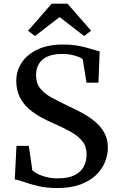

<svg xmlns="http://www.w3.org/2000/svg" viewBox="-20 -988 627 1020"><path d="M284 11Q226.5 11 181.8 0.2Q137 -10.5 106 -21.8Q75 -33 58.5 -34.5L67.5 -213H133L152 -82.5Q163 -72.5 182.8 -62.8Q202.5 -53 229 -46.8Q255.5 -40.5 286.5 -40.5Q341 -40.5 374.8 -56.8Q408.5 -73 424.2 -102Q440 -131 440 -169Q440 -210 416.8 -238.5Q393.5 -267 353.8 -289Q314 -311 263.5 -333Q233 -346 198.8 -364.5Q164.5 -383 134.2 -409Q104 -435 85.2 -471.8Q66.5 -508.5 66.5 -558Q66.5 -612.5 96 -656.2Q125.5 -700 181 -725.8Q236.5 -751.5 315 -751.5Q352.5 -751.5 383.5 -746.8Q414.5 -742 439 -735.2Q463.5 -728.5 481.2 -722.8Q499 -717 509.5 -715.5L503 -549H439.5L419.5 -673Q413.5 -679 398 -685.5Q382.5 -692 360.2 -696.8Q338 -701.5 311 -701.5Q264 -701.5 233.2 -688Q202.5 -674.5 187 -649.2Q171.5 -624 171.5 -589Q171.5 -545.5 194.2 -517.5Q217 -489.5 256.8 -468.2Q296.5 -447 346.5 -423Q381 -407 417.2 -387.5Q453.5 -368 484.2 -342.5Q515 -317 534 -283Q553 -249 553 -203Q553 -165 537.5 -126.8Q522 -88.5 489.8 -57.5Q457.5 -26.5 406.5 -7.8Q355.5 11 284 11ZM166 -796.5 129 -824.5 254.5 -968.5H338.5L464 -825L427 -796.5L296.5 -897.5Z"/></svg>

Font: Merriweather 36pt Medium
Style: Regular
Weight: 500
Version: Version 2.100